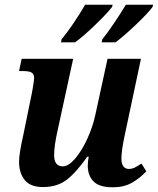

<svg xmlns="http://www.w3.org/2000/svg" viewBox="-20 -786 671 816"><path d="M353 -82Q353 -98 357 -120H351Q304 -53 263.5 -22Q223 9 163 9Q109 9 85 -21Q61 -51 61 -99Q61 -133 79 -212L115 -388L119 -410Q125 -446 125 -453Q125 -471 114.5 -477.5Q104 -484 78 -484H61L72 -536H291L226 -237Q210 -167 210 -127Q210 -79 247 -79Q271 -79 299 -111.5Q327 -144 350.5 -195Q374 -246 385 -297L437 -536H579L509 -206Q496 -145 496 -111Q496 -90 504.5 -79Q513 -68 527 -68Q540 -68 552 -73.5Q564 -79 581 -91L602 -58Q574 -28 540 -9Q506 10 459 10Q402 10 377.5 -15Q353 -40 353 -82ZM242 -619Q292 -681 342 -766H459L456 -756Q435 -729 385 -680.5Q335 -632 299 -606H239ZM415 -619Q462 -679 515 -766H631L628 -756Q608 -729 557.5 -681Q507 -633 471 -606H412Z"/></svg>

Font: Noto Serif Narrow
Style: Bold Italic
Weight: 700
Width: 4
Italic angle: -12°
Designer: Monotype Design Team
Foundry: Monotype Imaging Inc.
Version: Version 1.001